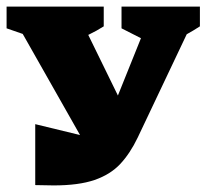

<svg xmlns="http://www.w3.org/2000/svg" viewBox="-27 -559 627 583"><path d="M80 3V-182L216 -149L42 -456L-7 -473V-539H288V-479Q266 -465 241 -453L331 -269L401 -443L342 -473V-539H580V-479Q560 -466 540 -455L391 -141Q368 -93 338 -61Q308 -29 260 -12.5Q212 4 136 4Q122 4 108 3.5Q94 3 80 3Z"/></svg>

Font: Piazzolla SC ExtraBold
Style: Regular
Weight: 800
Designer: Juan Pablo del Peral
Foundry: Huerta Tipografica
Version: Version 1.330